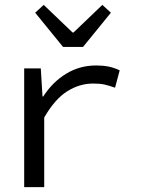

<svg xmlns="http://www.w3.org/2000/svg" viewBox="-20 -766 590 786"><path d="M161 0V-285Q205 -361 255.5 -392.5Q306 -424 361 -424Q390 -424 407.5 -420Q425 -416 451 -407L470 -478Q447 -489 424 -493.5Q401 -498 374 -498Q306 -498 250.5 -464Q195 -430 157 -371H154L147 -486H79V0ZM124 -714 238 -574H320L434 -714L399 -746L281 -633H277L159 -746Z"/></svg>

Font: Codetta
Style: Regular
Weight: 400
Italic angle: -11°
Designer: Ulrich Proeller
Foundry: PROSA GmbH
Version: Version 2.00;September 29, 2018;FontCreator 11.5.0.2427 64-b